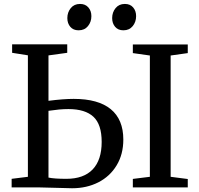

<svg xmlns="http://www.w3.org/2000/svg" viewBox="-20 -974 1032 998"><path d="M278 2.5Q193 0 179 0H40.5V-44.5L125 -55V-686.5L43 -699.5V-743.5H329.5V-699.5L232 -686V-450Q309.5 -460 363 -460Q490.5 -460 555.8 -406.5Q621 -353 621 -248.5Q621 -172 586.2 -114.5Q551.5 -57 491 -26.2Q430.5 4.5 354.5 4.5Q337 4.5 278 2.5ZM508.5 -236.5Q508.5 -327.5 465.5 -367.2Q422.5 -407 336 -407Q311 -407 287.2 -404.8Q263.5 -402.5 232 -398V-51Q262 -44.5 325 -44.5Q415 -44.5 461.8 -93.5Q508.5 -142.5 508.5 -236.5ZM670.5 -44 759 -55V-685.5L670.5 -698V-743H956V-698L867 -685.5V-55L956 -43.5V0H670.5ZM388 -816.5Q361 -816.5 345.5 -834.5Q330 -852.5 330 -880Q330 -910 347.8 -931.8Q365.5 -953.5 395.5 -953.5H396.5Q423.5 -953.5 439.2 -935.5Q455 -917.5 455 -890Q455 -860 437.2 -838.2Q419.5 -816.5 389 -816.5ZM621 -816.5Q594 -816.5 578.5 -834.5Q563 -852.5 563 -880Q563 -910 580.8 -931.8Q598.5 -953.5 628.5 -953.5H629.5Q656.5 -953.5 672 -935.5Q687.5 -917.5 687.5 -890Q687.5 -860 669.8 -838.2Q652 -816.5 622 -816.5Z"/></svg>

Font: Merriweather 12pt
Style: Regular
Weight: 400
Designer: Eben Sorkin
Foundry: Eben Sorkin
Version: Version 2.100